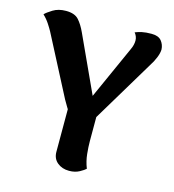

<svg xmlns="http://www.w3.org/2000/svg" viewBox="-108 -798 816 903"><g transform="rotate(15 300.0 -346.5)"><path d="M288 -230Q265 -230 250 -242Q235 -254 225 -271.5Q215 -289 206 -304L55 -595Q48 -608 35 -628Q22 -648 4 -665Q14 -676 40 -692Q66 -708 103 -708Q145 -708 164.5 -686.5Q184 -665 200 -630L348 -308L292 -277L443 -613Q454 -636 454 -657Q454 -668 450 -677.5Q446 -687 440 -694Q455 -700 473 -704Q491 -708 519 -708Q553 -708 567.5 -690Q582 -672 583 -649Q583 -632 573.5 -608.5Q564 -585 550 -564L361 -249ZM369 -310V-146Q369 -118 372.5 -83.5Q376 -49 389 -16Q381 -8 360 3.5Q339 15 310 15Q276 15 253 -4Q230 -23 230 -56V-284Z"/></g></svg>

Font: Arima Thin
Style: Regular
Weight: 100
Designer: Joana Correia and Natanael Gama
Foundry: NDISCOVER
Version: Version 1.101;gftools[0.9.23]